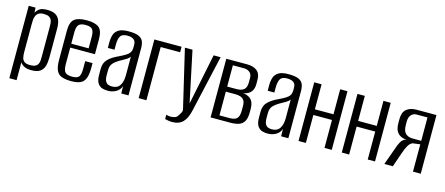

<svg xmlns="http://www.w3.org/2000/svg" viewBox="-45 -976 3625 1565"><g transform="rotate(15 1768.0 -194.0)"><path d="M52.8 116V-495H110.5L112.6 -451.5Q122.4 -471.9 142.4 -487.1Q162.5 -502.3 208 -502.3Q255.1 -502.3 280.2 -486.2Q305.4 -470.2 315 -442.3Q324.7 -414.4 324.7 -377.5V-133.3Q324.7 -91.6 315.8 -59.9Q306.8 -28.3 281.8 -10.8Q256.8 6.7 208.3 6.7Q170 6.7 147.4 -5.2Q124.8 -17.2 114.1 -34.6V116ZM188.7 -30.9Q217 -30.9 232.1 -38.8Q247.2 -46.7 253.9 -60.2Q260.7 -73.6 261.7 -90.5Q262.7 -107.4 262.7 -125.7V-367.3Q262.7 -385.6 261.7 -402.5Q260.7 -419.4 253.9 -433.2Q247.2 -447 232.1 -454.9Q217 -462.8 188.7 -462.8Q160.8 -462.8 145.7 -452.7Q130.6 -442.6 123.8 -426.4Q117.1 -410.3 115.9 -391.3Q114.8 -372.2 114.8 -355.2V-119.3Q114.8 -94.7 119.3 -74.6Q123.8 -54.4 139.5 -42.6Q155.3 -30.9 188.7 -30.9Z M545.9 8.7Q495.7 8.7 464.9 -2.8Q434.1 -14.3 419.9 -45.2Q405.7 -76 405.7 -135.1V-381.5Q405.7 -451.8 437.5 -477.7Q469.3 -503.6 541.6 -503.6Q613.2 -503.6 644.7 -477.7Q676.2 -451.8 676.2 -381.5V-253.7H467.7V-114.1Q467.7 -66.5 483 -47.5Q498.3 -28.6 544.5 -28.6Q585.9 -28.6 600.1 -46.8Q614.2 -65.1 614.2 -114.1V-178.5H676.2V-136.1Q676.2 -78.2 662.3 -46.6Q648.4 -15 619.7 -3.1Q591.1 8.7 545.9 8.7ZM467.7 -286.5H614.2V-383.7Q614.2 -426.3 600.1 -445.3Q585.9 -464.3 541.6 -464.3Q498.3 -464.3 483 -445.3Q467.7 -426.3 467.7 -383.7Z M854.6 7.3Q831.6 7.3 808.2 0.9Q784.8 -5.6 768.6 -29.1Q752.3 -52.6 752.3 -102.5V-150.8Q752.3 -201.2 782.5 -231.7Q812.6 -262.2 865.9 -286.4Q899.9 -302.8 921.7 -315.7Q943.4 -328.5 954.3 -344.9Q965.1 -361.4 965.1 -387.8V-409.1Q965.1 -433.5 955.1 -446.1Q945 -458.7 928.7 -463.7Q912.4 -468.6 894 -468.6Q849.1 -468.6 834.9 -444.3Q820.7 -420.1 820.7 -372.3V-330.3H764.5V-378Q764.5 -415 774.4 -443.5Q784.3 -472 812.3 -488.5Q840.2 -505 894 -505Q951.3 -505 979.7 -492.2Q1008.1 -479.3 1017.7 -455.2Q1027.3 -431.2 1027.3 -398.1V0H966L965.3 -61.8Q953.2 -27.6 922 -10.1Q890.9 7.3 854.6 7.3ZM877.6 -35.3Q923.1 -35.3 943.7 -67Q964.4 -98.6 964.4 -152.1V-310.1Q953.9 -294 930.8 -280.9Q907.8 -267.7 884.3 -254.6Q850.2 -234.8 831.6 -213.6Q812.9 -192.3 812.9 -154.4V-115.5Q812.9 -78.7 822.8 -61.7Q832.7 -44.6 848 -40Q863.2 -35.3 877.6 -35.3Z M1113.1 0V-495H1342.8V-448.8H1178.7V0Z M1428.7 117.4Q1407.6 117.4 1391.5 114.2Q1375.5 111 1365.7 108.8V72.3Q1369.4 73.6 1379.7 75.9Q1389.9 78.3 1404.3 78.3Q1418.9 78.3 1437.3 73.3Q1455.7 68.4 1468.1 45.3Q1473.8 35.4 1481.5 22.5Q1489.3 9.5 1485.2 -8.4L1370.7 -495H1434.8L1525.7 -63.4H1524.8L1613.1 -495H1672.1L1564 -19.3Q1549.3 50 1516.9 83.7Q1484.6 117.4 1428.7 117.4Z M1720.1 0V-495H1896.5Q1947.6 -495 1978.9 -471.3Q2010.2 -447.5 2010.2 -394.7V-358.4Q2010.2 -310.7 1983.6 -285.6Q1957 -260.4 1912.9 -259V-260.5Q1958 -260.5 1988 -235.2Q2018 -209.8 2018 -153V-122.2Q2018 -71.6 2001.8 -45.2Q1985.6 -18.7 1956.5 -9.4Q1927.4 0 1887.5 0ZM1785.7 -34.7H1872.6Q1897.1 -34.7 1914.7 -41.4Q1932.2 -48.1 1941.7 -66.6Q1951.1 -85 1951.1 -121.1V-159.6Q1951.1 -190 1939.8 -206.1Q1928.5 -222.2 1909.5 -228.5Q1890.6 -234.9 1866.9 -234.9H1785.7ZM1785.7 -277.8H1866.2Q1906.5 -277.8 1927.1 -296.1Q1947.6 -314.4 1947.6 -353V-394.8Q1947.6 -425.1 1928.1 -441.2Q1908.5 -457.3 1880.4 -457.3H1785.7Z M2203.6 7.3Q2180.6 7.3 2157.2 0.9Q2133.8 -5.6 2117.6 -29.1Q2101.3 -52.6 2101.3 -102.5V-150.8Q2101.3 -201.2 2131.5 -231.7Q2161.6 -262.2 2214.9 -286.4Q2248.9 -302.8 2270.7 -315.7Q2292.4 -328.5 2303.3 -344.9Q2314.1 -361.4 2314.1 -387.8V-409.1Q2314.1 -433.5 2304.1 -446.1Q2294 -458.7 2277.7 -463.7Q2261.4 -468.6 2243 -468.6Q2198.1 -468.6 2183.9 -444.3Q2169.7 -420.1 2169.7 -372.3V-330.3H2113.5V-378Q2113.5 -415 2123.4 -443.5Q2133.3 -472 2161.3 -488.5Q2189.2 -505 2243 -505Q2300.3 -505 2328.7 -492.2Q2357.1 -479.3 2366.7 -455.2Q2376.3 -431.2 2376.3 -398.1V0H2315L2314.3 -61.8Q2302.2 -27.6 2271 -10.1Q2239.9 7.3 2203.6 7.3ZM2226.6 -35.3Q2272.1 -35.3 2292.7 -67Q2313.4 -98.6 2313.4 -152.1V-310.1Q2302.9 -294 2279.8 -280.9Q2256.8 -267.7 2233.3 -254.6Q2199.2 -234.8 2180.6 -213.6Q2161.9 -192.3 2161.9 -154.4V-115.5Q2161.9 -78.7 2171.8 -61.7Q2181.7 -44.6 2197 -40Q2212.2 -35.3 2226.6 -35.3Z M2462.1 0V-495H2524.1V-283.8H2681.2V-495H2742.6V0H2681.2V-235.9H2524.1V0Z M2827.1 0V-495H2889.1V-283.8H3046.2V-495H3107.6V0H3046.2V-235.9H2889.1V0Z M3186.3 0 3248.5 -172.1Q3259.6 -201.5 3274.7 -218.4Q3289.9 -235.2 3309.9 -237.2Q3261.2 -240.4 3235.9 -267.7Q3210.5 -294.9 3210.5 -350.9V-385.2Q3210.5 -443.8 3241.8 -469.4Q3273.1 -495 3324.1 -495H3493.5V0H3427.9V-230.5L3364.6 -222.3Q3342.7 -212.6 3328.2 -187.1Q3313.8 -161.6 3301.6 -125.6L3257.9 0ZM3356.8 -260H3427.9V-457.3H3335.2Q3309.4 -457.3 3291.3 -437.7Q3273.1 -418.1 3273.1 -382.9V-352.4Q3273.4 -301.8 3295.6 -280.9Q3317.8 -260 3356.8 -260Z"/></g></svg>

Font: Alumni Sans Thin
Style: Regular
Weight: 100
Designer: Robert E. Leuschke
Foundry: Robert E. Leuschke
Version: Version 1.018